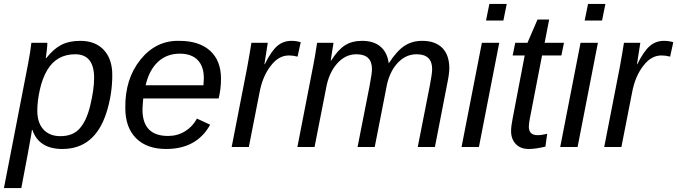

<svg xmlns="http://www.w3.org/2000/svg" viewBox="-45 -745 3432 973"><path d="M271 10Q152 10 119 -87H117Q117 -85 112 -55Q100 15 63 208H-25L97 -420Q109 -482 114 -528H195Q195 -515 192 -488L187 -450H189Q226 -497 265.5 -517.5Q305 -538 362 -538Q438 -538 481 -492Q524 -446 524 -365Q524 -266 494 -173Q435 10 271 10ZM336 -470Q243 -470 195 -391Q170 -349 157 -291Q144 -233 144 -184Q144 -123 175 -89Q206 -55 261 -55Q323 -55 357 -92Q393 -131 412 -209Q432 -292 432 -350Q432 -470 336 -470Z M1063 -246H681Q679 -233 677 -190Q677 -56 807 -56Q854 -56 892.5 -79.5Q931 -103 953 -144L1020 -113Q952 10 797 10Q699 10 644.5 -44.5Q590 -99 590 -198Q588 -345 667 -443Q746 -541 864 -538Q964 -538 1019.5 -488Q1075 -438 1075 -346Q1075 -294 1063 -246ZM693 -313H986L988 -348Q988 -409 956.5 -441Q925 -473 866 -473Q800 -473 755.5 -431.5Q711 -390 693 -313Z M1479 -531 1463 -458Q1441 -464 1419 -464Q1366 -464 1326 -410Q1285 -357 1270 -275L1216 0H1129L1208 -405L1220 -473L1229 -528H1312L1295 -420H1297Q1329 -485 1359.5 -511.5Q1390 -538 1432 -538Q1457 -538 1479 -531Z M1854 0H1767L1828 -310Q1840 -372 1840 -395Q1840 -470 1761 -470Q1704 -470 1662 -421.5Q1620 -373 1607 -295L1549 0H1462L1543 -416Q1550 -450 1562 -528H1645Q1645 -523 1639 -490L1631 -438H1633Q1668 -493 1703.5 -515.5Q1739 -538 1790 -538Q1849 -538 1883.5 -508.5Q1918 -479 1925 -424Q1966 -487 2004.5 -512.5Q2043 -538 2095 -538Q2161 -538 2196.5 -502Q2232 -466 2232 -399Q2232 -371 2221 -319L2159 0H2072L2133 -310Q2145 -372 2145 -395Q2145 -470 2066 -470Q2009 -470 1967 -422.5Q1925 -375 1912 -296Z M2506 -641H2418L2435 -725H2523ZM2382 0H2294L2397 -528H2485Z M2634 10Q2593 10 2569 -15Q2545 -40 2545 -81Q2545 -105 2553 -145L2614 -464H2553L2566 -528H2628L2679 -646H2738L2715 -528H2813L2800 -464H2702L2641 -149Q2635 -120 2635 -103Q2635 -60 2679 -60Q2701 -60 2728 -67L2719 -2Q2670 10 2634 10Z M3006 -641H2918L2935 -725H3023ZM2882 0H2794L2897 -528H2985Z M3367 -531 3351 -458Q3329 -464 3307 -464Q3254 -464 3214 -410Q3173 -357 3158 -275L3104 0H3017L3096 -405L3108 -473L3117 -528H3200L3183 -420H3185Q3217 -485 3247.5 -511.5Q3278 -538 3320 -538Q3345 -538 3367 -531Z"/></svg>

Font: Libra Sans
Style: Italic
Weight: 400
Italic angle: -12°
Foundry: Context Ltd
Version: Version 1.002